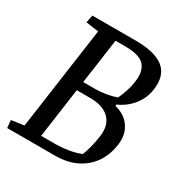

<svg xmlns="http://www.w3.org/2000/svg" viewBox="-155 -784 868 906"><g transform="rotate(30 279.0 -330.5)"><path d="M7.8 0 3.9 -41.5 72.8 -51.3 151.4 -609.4 82.5 -619.1 90.8 -660.6H326.7Q432.6 -660.6 480 -622.3Q527.3 -584 516.1 -503.9Q508.8 -452.1 477.1 -413.1Q445.3 -374 398.4 -353.5V-345.7Q453.1 -332.5 481 -291.5Q508.8 -250.5 500.5 -192.9Q487.8 -103 426 -51.5Q364.3 0 270 0ZM234.4 -48.3Q276.9 -48.3 314.5 -54.7Q352.1 -61 378.4 -72.3Q386.2 -91.8 393.8 -119.4Q401.4 -147 407.2 -187.5Q415.5 -250 380.6 -284.4Q345.7 -318.8 277.3 -318.8H203.1L165 -48.3ZM274.9 -367.2Q301.8 -367.2 332 -372.1Q362.3 -377 388.7 -386.2Q398.4 -405.3 408.2 -435.1Q418 -464.8 421.9 -494.6Q429.7 -550.8 403.3 -581.5Q377 -612.3 298.3 -612.3H244.6L210 -367.2Z"/></g></svg>

Font: Noticia Text
Style: Italic
Weight: 400
Italic angle: -8°
Designer: JM Sole
Foundry: JM Sole
Version: Version 1.003